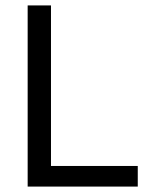

<svg xmlns="http://www.w3.org/2000/svg" viewBox="-20 -688 573 708"><path d="M82 0V-668H168V-76H488V0Z"/></svg>

Font: Celebes
Style: Regular
Weight: 400
Designer: Anugrah Pasau
Foundry: Lafontype
Version: Version 1.000; ttfautohint (v1.8.4)